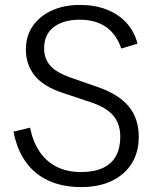

<svg xmlns="http://www.w3.org/2000/svg" viewBox="-20 -742 618 779"><path d="M309 17Q233 17 176 -9.5Q119 -36 83.5 -86.5Q48 -137 35 -208L102 -224Q113 -169 139.5 -128.5Q166 -88 208.5 -66Q251 -44 309 -44Q363 -44 398.5 -61Q434 -78 451 -110Q468 -142 468 -187Q468 -240 439 -273.5Q410 -307 346 -328L235 -365Q156 -391 120.5 -435.5Q85 -480 85 -541Q85 -596 113 -636.5Q141 -677 190.5 -699.5Q240 -722 304 -722Q365 -722 412.5 -703.5Q460 -685 492.5 -650Q525 -615 538 -565L472 -545Q452 -604 409.5 -633Q367 -662 304 -662Q237 -662 198 -632Q159 -602 159 -546Q159 -504 184 -475.5Q209 -447 270 -426L379 -388Q462 -359 502.5 -310Q543 -261 543 -187Q543 -126 515.5 -80.5Q488 -35 435.5 -9Q383 17 309 17Z"/></svg>

Font: TikTok Sans Light
Style: Regular
Weight: 300
Version: Version 4.000